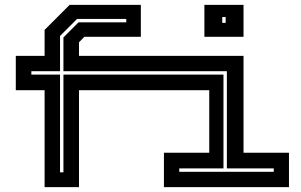

<svg xmlns="http://www.w3.org/2000/svg" viewBox="-20 -770 1239 790"><path d="M163.5 0V-399H45V-540H163.5V-647L266.5 -750H559.5V-618.5H327L305 -596V-540H982V-141.5H1169V0H654.5V-141.5H841V-399H305V0ZM821 -618.5V-750H982V-618.5ZM894.5 -676H908.5V-700H894.5ZM227 -61H241V-463H899.5V-77H717.5V-63H1106.5V-77H913.5V-477H241V-616L303 -678H499.5V-692H297L227 -622V-477H109V-463H227Z"/></svg>

Font: Tourney Expanded Regular
Style: Bold
Weight: 700
Width: 7
Designer: Tyler Finck
Foundry: Etcetera Type Co
Version: Version 1.010; ttfautohint (v1.8.3)